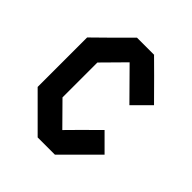

<svg xmlns="http://www.w3.org/2000/svg" viewBox="-143 -560 646 646"><g transform="rotate(45 179.5 -237.0)"><path d="M339.8 -118.2 221.7 0H139.6L19.5 -120.1V-355.5Q59.6 -394.5 138.7 -473.6H220.7V-472.7Q260.7 -433.6 339.8 -353.5L281.2 -294.9Q247.1 -329.1 179.7 -397.5Q154.3 -371.1 103.5 -320.3V-154.3Q128.9 -127.9 180.7 -76.2Q213.9 -110.4 281.2 -176.8Z"/></g></svg>

Font: mr_KirucoupageG
Style: Regular
Weight: 400
Designer: Jan Henkel
Version: Version 1.00 May 25, 2020, initial release